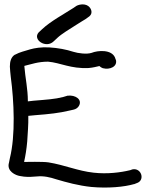

<svg xmlns="http://www.w3.org/2000/svg" viewBox="-20 -848 682 875"><path d="M91 -546V-547C91 -547 91 -548 92 -548C122 -555 153 -567 199 -567C256 -562 302 -534 384 -538C406 -540 419 -544 433 -547C437 -543 443 -539 449 -537H450C479 -529 517 -544 508 -576L507 -577L504 -586C488 -623 427 -619 397 -607C375 -600 336 -605 314 -612C284 -622 243 -630 204 -632C168 -634 138 -629 117 -623C92 -615 71 -611 49 -599H48C30 -588 25 -567 25 -545V-544C26 -529 27 -514 29 -498C44 -386 51 -232 25 -127L21 -107C9 -67 52 -49 70 -46L89 -43C108 -41 129 -42 150 -44C179 -47 209 -40 236 -31C283 -17 338 -2 396 4C473 11 546 4 591 -9H592L602 -13C643 -25 625 -85 583 -76L572 -72H571C530 -62 469 -54 407 -61C334 -69 275 -96 201 -108C175 -112 99 -110 90 -110V-111C96 -138 101 -168 104 -203C106 -239 110 -279 109 -320L140 -323C206 -328 250 -333 296 -344L314 -348C326 -350 336 -358 340 -366C356 -395 323 -416 289 -412H288L268 -406C230 -396 192 -394 133 -389L107 -386C107 -444 95 -494 91 -546ZM225 -660 241 -675C261 -694 297 -715 328 -735C348 -747 362 -757 370 -761L381 -769C391 -775 397 -783 397 -793C397 -808 384 -828 357 -828C348 -828 337 -826 328 -821L315 -812C275 -786 210 -751 172 -715L156 -700C127 -667 190 -625 225 -660Z"/></svg>

Font: Stray Cat
Style: ExBdExt
Weight: 800
Version: Version 1.0